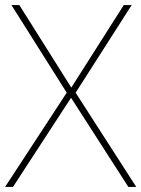

<svg xmlns="http://www.w3.org/2000/svg" viewBox="-23 -734 555 754"><path d="M512 0H481L256 -350L28 0H-3L239 -370L22 -714H53L257 -390L463 -714H494L274 -370Z"/></svg>

Font: Noto Sans Tamil Thin
Style: Regular
Weight: 100
Designer: Jelle Bosma - Monotype Design Team
Foundry: Monotype Imaging Inc.
Version: Version 2.004; ttfautohint (v1.8.4.7-5d5b)